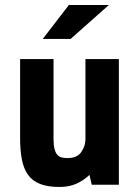

<svg xmlns="http://www.w3.org/2000/svg" viewBox="-20 -735 558 764"><path d="M193 -500V-182Q193 -157 197 -142Q201 -127 208 -119Q215 -111 225.5 -108.5Q236 -106 249 -106Q287 -106 303.5 -130Q320 -154 320 -181V-500H453V0H345L336 -39Q313 -17 284 -4Q255 9 217 9Q170 9 139.5 -3Q109 -15 91.5 -39.5Q74 -64 67 -100.5Q60 -137 60 -186V-500ZM150 -580 254 -715H413L261 -580Z"/></svg>

Font: Share
Style: Bold
Weight: 700
Designer: Ralph du Carrois
Version: Version 1.002